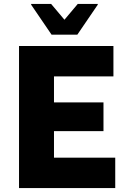

<svg xmlns="http://www.w3.org/2000/svg" viewBox="-20 -953 653 973"><path d="M76.4 0V-720H253.6V0ZM171.6 0V-154H564V0ZM171.6 -288.4V-434H504.4V-288.4ZM171.6 -566V-720H554.8V-566ZM241.4 -777.2 137.8 -929.2V-933.2H239L306.6 -853L374.2 -933.2H475.4V-929.2L371.8 -777.2Z"/></svg>

Font: Kufam
Style: Regular
Weight: 400
Designer: Wael Morcos, Artur Schmal
Foundry: Original Type
Version: Version 1.301; ttfautohint (v1.8.3)